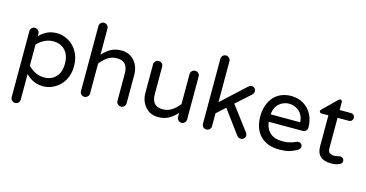

<svg xmlns="http://www.w3.org/2000/svg" viewBox="-93 -1176 3535 1853"><g transform="rotate(15 1674.5 -250.0)"><path d="M169.9 -65.9V189Q169.9 209 157 221.9Q144 234.9 124 234.9Q105.5 234.9 92.3 221.2Q79.1 207.5 79.1 189V-470.2Q79.1 -488.8 92.3 -502Q105.5 -515.1 124 -515.1Q142.6 -515.1 156.2 -502Q169.9 -488.8 169.9 -470.2V-443.8Q243.2 -520 340.8 -520Q386.7 -521 430.7 -502.2Q474.6 -483.4 508.8 -449.7Q543 -416 563.5 -365Q584 -314 583 -254.9Q584 -195.8 563.5 -144.8Q543 -93.8 508.8 -60.3Q474.6 -26.9 430.7 -8.1Q386.7 10.7 340.8 9.8Q242.7 9.8 169.9 -65.9ZM169.9 -359.9V-149.9Q201.7 -115.2 242.7 -95.2Q283.7 -75.2 328.1 -75.2Q403.8 -75.2 448 -122.3Q492.2 -169.4 492.2 -254.9Q492.2 -340.3 447.8 -387.7Q403.3 -435.1 328.1 -435.1Q283.7 -435.1 242.7 -414.8Q201.7 -394.5 169.9 -359.9Z M1166 -324.2V-40Q1166 -21.5 1152.3 -8.3Q1138.7 4.9 1119.6 4.9Q1101.1 4.9 1087.9 -8.3Q1074.7 -21.5 1074.7 -40V-314Q1074.7 -436 964.8 -436Q917 -436 877.7 -411.6Q838.4 -387.2 800.8 -339.8V-40Q800.8 -21.5 787.1 -8.3Q773.4 4.9 754.9 4.9Q736.3 4.9 723.1 -8.3Q710 -21.5 710 -40V-689Q710 -707.5 723.1 -721.2Q736.3 -734.9 754.9 -734.9Q773.4 -734.9 787.1 -721.2Q800.8 -707.5 800.8 -689V-428.2Q841.8 -473.6 885.7 -496.8Q929.7 -520 986.8 -520Q1067.9 -520 1116.9 -464.1Q1166 -408.2 1166 -324.2Z M1314.9 -186V-470.2Q1314.9 -488.8 1328.6 -502Q1342.3 -515.1 1360.8 -515.1Q1379.4 -515.1 1392.6 -502Q1405.8 -488.8 1405.8 -470.2V-195.8Q1405.8 -74.2 1515.6 -74.2Q1563.5 -74.2 1603 -98.6Q1642.6 -123 1679.7 -169.9V-470.2Q1679.7 -488.8 1693.4 -502Q1707 -515.1 1725.6 -515.1Q1744.1 -515.1 1757.3 -502Q1770.5 -488.8 1770.5 -470.2V-41Q1770.5 -22.5 1757.3 -8.8Q1744.1 4.9 1725.6 4.9Q1707 4.9 1693.4 -8.8Q1679.7 -22.5 1679.7 -41V-82Q1638.7 -36.6 1594.7 -13.4Q1550.8 9.8 1493.7 9.8Q1412.6 9.8 1363.8 -46.1Q1314.9 -102.1 1314.9 -186Z M2361.8 -39.1Q2361.8 -19 2348.9 -7.1Q2335.9 4.9 2315.4 4.9Q2292.5 4.9 2278.8 -14.2L2106.4 -248L2019.5 -168.9V-40Q2019.5 -21.5 2005.9 -8.3Q1992.2 4.9 1973.6 4.9Q1955.1 4.9 1941.9 -8.3Q1928.7 -21.5 1928.7 -40V-689Q1928.7 -707.5 1941.9 -721.2Q1955.1 -734.9 1973.6 -734.9Q1992.2 -734.9 2005.9 -721.2Q2019.5 -707.5 2019.5 -689V-279.8L2257.8 -500Q2272.5 -513.2 2287.6 -513.2Q2309.6 -513.2 2320.6 -500.7Q2331.5 -488.3 2331.5 -469.2Q2331.5 -452.1 2314.5 -435.1L2170.4 -306.2L2351.6 -65.9Q2361.8 -52.7 2361.8 -39.1Z M2904.3 -70.8Q2904.3 -48.8 2878.4 -34.2Q2836.4 -10.7 2798.3 -0.5Q2760.3 9.8 2703.6 9.8Q2581.1 9.8 2512.7 -59.8Q2444.3 -129.4 2444.3 -254.9Q2444.3 -308.6 2459.5 -356Q2474.6 -403.3 2503.7 -440.2Q2532.7 -477.1 2579.1 -498.5Q2625.5 -520 2683.6 -520Q2756.3 -520 2811.3 -485.1Q2866.2 -450.2 2893.8 -393.6Q2921.4 -336.9 2921.4 -268.1Q2921.4 -249 2908.7 -236.1Q2896 -223.1 2875.5 -223.1H2536.6Q2545.4 -152.3 2589.6 -113.8Q2633.8 -75.2 2711.4 -75.2Q2785.2 -75.2 2846.7 -106Q2853 -109.9 2864.7 -109.9Q2880.9 -109.9 2892.6 -98.6Q2904.3 -87.4 2904.3 -70.8ZM2536.6 -296.9H2831.5Q2829.6 -333 2815.7 -361.8Q2801.8 -390.6 2780.5 -407.7Q2759.3 -424.8 2734.6 -433.8Q2710 -442.9 2683.6 -442.9Q2657.2 -442.9 2632.3 -433.8Q2607.4 -424.8 2586.7 -407.5Q2565.9 -390.1 2552.2 -361.6Q2538.6 -333 2536.6 -296.9Z M3329.1 -43Q3329.1 -19.5 3306.2 -7.8Q3269 9.8 3223.1 9.8Q3077.1 9.8 3077.1 -122.1V-432.1H3006.3Q2998 -432.1 2992.7 -437.5Q2987.3 -442.9 2987.3 -451.2Q2987.3 -460.4 2996.1 -467.8L3132.3 -601.1Q3141.1 -609.9 3149.4 -609.9Q3157.7 -609.9 3163.1 -604Q3168.5 -598.1 3168.5 -589.8V-509.8H3281.2Q3298.3 -509.8 3309.3 -499Q3320.3 -488.3 3320.3 -471.2Q3320.3 -455.1 3309.3 -443.6Q3298.3 -432.1 3281.2 -432.1H3168.5V-129.9Q3168.5 -94.2 3185.1 -82Q3201.7 -69.8 3233.4 -69.8Q3252 -69.8 3273.4 -76.2Q3288.1 -79.1 3293.5 -79.1Q3308.1 -79.1 3318.6 -68.4Q3329.1 -57.6 3329.1 -43Z"/></g></svg>

Font: Aka-Acid-Varela
Style: Regular
Weight: 400
Designer: Joe Prince, Avraham Cornfeld, Cyberella
Foundry: Joe Prince, Avraham Cornfeld, Cyberella
Version: Version 2.000; ttfautohint (v1.5.33-1714) -l 8 -r 50 -G 200 